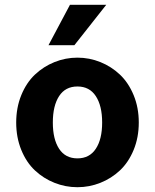

<svg xmlns="http://www.w3.org/2000/svg" viewBox="-20 -761 640 793"><path d="M180.2 -574.2 269 -741.2H418.9L287.1 -574.2ZM394.5 -5.9Q349.1 12.2 299.8 12.2Q250.5 12.2 205.1 -5.9Q159.7 -23.9 124.3 -57.1Q88.9 -90.3 67.9 -141.8Q46.9 -193.4 46.9 -254.9Q46.9 -316.4 67.9 -367.9Q88.9 -419.4 124.3 -452.9Q159.7 -486.3 205.1 -504.6Q250.5 -522.9 299.8 -522.9Q349.1 -522.9 394.5 -504.6Q439.9 -486.3 475.3 -452.9Q510.7 -419.4 532 -367.9Q553.2 -316.4 553.2 -254.9Q553.2 -193.4 532 -141.8Q510.7 -90.3 475.3 -57.1Q439.9 -23.9 394.5 -5.9ZM401.9 -254.9Q401.9 -324.2 375.7 -364Q349.6 -403.8 299.8 -403.8Q250 -403.8 224.1 -364Q198.2 -324.2 198.2 -254.9Q198.2 -186 224.1 -146.5Q250 -106.9 299.8 -106.9Q349.6 -106.9 375.7 -146.5Q401.9 -186 401.9 -254.9Z"/></svg>

Font: Office Code Pro D Bold
Style: Regular
Weight: 700
Designer: Nathan Rutzky & Paul D. Hunt
Foundry: Adobe Systems Incorporated
Version: Version 1.004;PS 001.004;hotconv 1.0.70;makeotf.lib2.5.58329